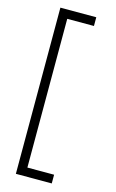

<svg xmlns="http://www.w3.org/2000/svg" viewBox="-135 -740 602 1000"><g transform="rotate(15 166.0 -240.0)"><path d="M60 208V-688H253.5V-641H109.5V161H253.5V208Z"/></g></svg>

Font: League Spartan Light
Style: Regular
Weight: 277
Foundry: The League of Moveable Type
Version: Version 2.002